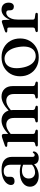

<svg xmlns="http://www.w3.org/2000/svg" viewBox="978 -1496 530 2526"><g transform="rotate(-90 1243.0 -233.0)"><path d="M345 -60.5V-70L338.5 -73V-359.5Q338.5 -402.5 317 -425.8Q295.5 -449 256 -449Q218 -449 199 -433Q180 -417 180 -395V-356.5Q180 -332.5 164.5 -319.5Q149 -306.5 121.5 -306.5Q97.5 -306.5 84.8 -319Q72 -331.5 72 -352.5Q72 -383 95.8 -411.8Q119.5 -440.5 165 -459Q210.5 -477.5 275 -477.5Q359.5 -477.5 400.8 -441.2Q442 -405 442 -343.5V-73.5Q442 -57 448.2 -49.5Q454.5 -42 465.5 -42Q477.5 -42 483.2 -47.5Q489 -53 492.5 -59Q495 -62 497.5 -64.2Q500 -66.5 504 -66.5Q508.5 -66.5 511 -63Q513.5 -59.5 513.5 -53Q513.5 -39 503.8 -24.2Q494 -9.5 475.2 1Q456.5 11.5 428.5 11.5Q389 11.5 367 -7Q345 -25.5 345 -60.5ZM49.5 -103.5Q49.5 -162.5 101.8 -200Q154 -237.5 248 -237.5Q282 -237.5 310 -231.2Q338 -225 359.5 -215L352 -189Q331.5 -198 309.8 -203.5Q288 -209 262 -209Q212.5 -209 185 -185.2Q157.5 -161.5 157.5 -120.5Q157.5 -80 180.2 -58.2Q203 -36.5 238.5 -36.5Q271.5 -36.5 302 -51.5Q332.5 -66.5 354.5 -94.5L364.5 -72Q335.5 -32 289.2 -10.2Q243 11.5 191.5 11.5Q128.5 11.5 89 -19.8Q49.5 -51 49.5 -103.5Z M743.5 -449.5V-66.5Q743.5 -53.5 748.5 -46.8Q753.5 -40 763 -37.5L785.5 -32.5Q800.5 -27.5 800.5 -16.5Q800.5 0 778.5 0H600Q589.5 0 584.2 -4.2Q579 -8.5 579 -15.5Q579 -21.5 583 -25.8Q587 -30 595 -32L619.5 -37.5Q629 -40.5 634 -46.8Q639 -53 639 -66V-380Q639 -391 635.5 -395.8Q632 -400.5 623.5 -401.5L589 -403Q581 -404 577.5 -407.5Q574 -411 574 -416.5Q574 -422.5 578 -426.5Q582 -430.5 592.5 -434.5L678 -464Q693 -469.5 702.2 -471.8Q711.5 -474 719 -474Q731.5 -474 737.5 -467.5Q743.5 -461 743.5 -449.5ZM729.5 -344 711 -363 732.5 -381.5Q792 -435 835.8 -456.5Q879.5 -478 920.5 -478Q983 -478 1020.8 -438.8Q1058.5 -399.5 1058.5 -331.5V-68.5Q1058.5 -54.5 1064.2 -47.2Q1070 -40 1080 -37L1101 -32Q1115.5 -27 1115.5 -16.5Q1115.5 0 1094 0H917.5Q895.5 0 895.5 -16.5Q895.5 -27.5 910 -32.5L934 -37.5Q944.5 -40 949.2 -47.2Q954 -54.5 954 -68.5V-316Q954 -366 930 -390.8Q906 -415.5 865 -415.5Q840 -415.5 811.8 -402.8Q783.5 -390 750.5 -362.5ZM1044 -344 1025.5 -363 1047 -381.5Q1106.5 -435 1150.5 -456.5Q1194.5 -478 1235 -478Q1298 -478 1335.8 -438.8Q1373.5 -399.5 1373.5 -331.5V-68.5Q1373.5 -54.5 1379 -47.2Q1384.5 -40 1395 -37L1416.5 -32Q1424.5 -30 1428.5 -25.8Q1432.5 -21.5 1432.5 -15.5Q1432.5 -8.5 1427.5 -4.2Q1422.5 0 1411.5 0H1232Q1210 0 1210 -16.5Q1210 -27.5 1225 -32.5L1249 -37.5Q1259.5 -40 1264.2 -47.2Q1269 -54.5 1269 -68.5V-316Q1269 -366 1244.8 -390.8Q1220.5 -415.5 1180 -415.5Q1154.5 -415.5 1126.2 -402.8Q1098 -390 1065.5 -362.5Z M1753 -477.5Q1825.5 -477.5 1881.2 -446.5Q1937 -415.5 1968.5 -360Q2000 -304.5 2000 -232.5Q2000 -162 1968 -107Q1936 -52 1879.8 -20.2Q1823.5 11.5 1749.5 11.5Q1676.5 11.5 1621 -19.8Q1565.5 -51 1534 -106.5Q1502.5 -162 1502.5 -233.5Q1502.5 -304.5 1534.2 -359.5Q1566 -414.5 1622.5 -446Q1679 -477.5 1753 -477.5ZM1787.5 -29.5Q1828.5 -35 1854.8 -63.2Q1881 -91.5 1889.8 -139.5Q1898.5 -187.5 1888 -252.5Q1877.5 -318 1852.8 -361.2Q1828 -404.5 1792.8 -423.8Q1757.5 -443 1715 -437Q1673.5 -431 1647.5 -402.8Q1621.5 -374.5 1612.8 -326.8Q1604 -279 1614.5 -214Q1625 -148.5 1649.8 -105.2Q1674.5 -62 1709.8 -42.8Q1745 -23.5 1787.5 -29.5Z M2231 -259.5Q2231 -330.5 2252 -379.2Q2273 -428 2306.2 -453Q2339.5 -478 2377 -478Q2422 -478 2446.5 -453.2Q2471 -428.5 2471 -385Q2471 -350.5 2456.5 -333Q2442 -315.5 2419 -315.5Q2395.5 -315.5 2382.8 -328.5Q2370 -341.5 2370 -365V-382Q2370 -399 2362 -407.2Q2354 -415.5 2336 -415.5Q2314.5 -415.5 2294.2 -398.2Q2274 -381 2261 -346.5Q2248 -312 2248 -259.5ZM2243 -449 2248 -329V-66.5Q2248 -54.5 2253.8 -48Q2259.5 -41.5 2273 -39.5L2318 -33.5Q2328 -32 2332.8 -27.8Q2337.5 -23.5 2337.5 -16Q2337.5 -8.5 2332 -4.2Q2326.5 0 2315.5 0H2104.5Q2094 0 2088.8 -4.2Q2083.5 -8.5 2083.5 -15.5Q2083.5 -21.5 2087.5 -25.8Q2091.5 -30 2100 -32.5L2124 -37.5Q2133.5 -40 2138.5 -46.5Q2143.5 -53 2143.5 -66V-379.5Q2143.5 -390.5 2140 -395.2Q2136.5 -400 2128 -401L2093.5 -402.5Q2085.5 -403.5 2082 -407Q2078.5 -410.5 2078.5 -416Q2078.5 -422 2082.8 -426.2Q2087 -430.5 2097 -434L2181 -462.5Q2200 -469.5 2209 -471.8Q2218 -474 2223.5 -474Q2232.5 -474 2237 -468.2Q2241.5 -462.5 2243 -449Z"/></g></svg>

Font: Fraunces 24pt
Style: Regular
Weight: 400
Version: Version 1.000;[b76b70a41]